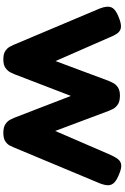

<svg xmlns="http://www.w3.org/2000/svg" viewBox="182 -921 747 1151"><g transform="rotate(90 555.5 -345.5)"><path d="M335 8Q303 8 285.5 -4Q268 -16 260 -31Q252 -46 249 -53L31 -570Q13 -616 25 -641.5Q37 -667 89 -686Q123 -699 143.5 -697Q164 -695 177.5 -678.5Q191 -662 204 -629L346 -305L465 -624Q470 -635 478 -651Q486 -667 504 -679Q522 -691 553 -691Q589 -691 607.5 -677.5Q626 -664 634 -648Q642 -632 645 -623L765 -303L906 -629Q920 -661 933.5 -678.5Q947 -696 967.5 -698.5Q988 -701 1022 -687Q1058 -673 1074 -657.5Q1090 -642 1090.5 -621.5Q1091 -601 1079 -570L863 -53Q860 -45 852.5 -30.5Q845 -16 827.5 -4Q810 8 776 8Q742 8 723.5 -5Q705 -18 697.5 -33.5Q690 -49 687 -55L555 -397L424 -56Q421 -48 413 -33Q405 -18 387.5 -5Q370 8 335 8Z"/></g></svg>

Font: Fredoka SemiExpanded
Style: Bold
Weight: 700
Width: 6
Designer: Ben Nathan
Foundry: Milena B. Brandão, Ben Nathan
Version: Version 2.001